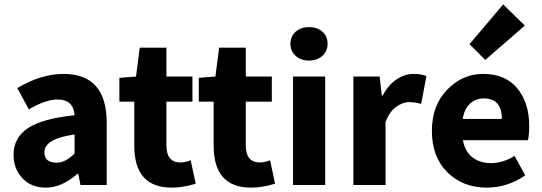

<svg xmlns="http://www.w3.org/2000/svg" viewBox="-20 -846 2477 878"><path d="M190 12Q123 12 82.5 -31Q42 -74 42 -138Q42 -217 108.5 -260.5Q175 -304 321 -319Q316 -391 243 -391Q189 -391 112 -346L59 -443Q167 -508 271 -508Q468 -508 468 -284V0H348L338 -51H334Q262 12 190 12ZM240 -102Q279 -102 321 -144V-231Q183 -212 183 -149Q183 -102 240 -102Z M765 12Q594 12 594 -180V-381H526V-490L602 -496L619 -628H741V-496H860V-381H741V-182Q741 -103 805 -103Q826 -103 852 -113L875 -6Q817 12 765 12Z M1128 12Q957 12 957 -180V-381H889V-490L965 -496L982 -628H1104V-496H1223V-381H1104V-182Q1104 -103 1168 -103Q1189 -103 1215 -113L1238 -6Q1180 12 1128 12Z M1320 0V-496H1467V0ZM1393 -722Q1431 -722 1454.5 -701Q1478 -680 1478 -646Q1478 -612 1454 -590.5Q1430 -569 1393 -569Q1356 -569 1332 -590.5Q1308 -612 1308 -646Q1308 -680 1332 -701Q1356 -722 1393 -722Z M1596 0V-496H1716L1726 -409H1730Q1756 -458 1793.5 -483Q1831 -508 1871 -508Q1907 -508 1930 -498L1906 -371Q1877 -379 1852 -379Q1821 -379 1791 -357Q1761 -335 1743 -288V0Z M2206 12Q2097 12 2026 -58Q1955 -128 1955 -248Q1955 -364 2025 -436Q2095 -508 2189 -508Q2291 -508 2345.5 -442Q2400 -376 2400 -270Q2400 -229 2394 -205H2097Q2106 -153 2140.5 -126.5Q2175 -100 2226 -100Q2279 -100 2333 -133L2382 -44Q2300 12 2206 12ZM2096 -302H2275Q2275 -396 2192 -396Q2156 -396 2129.5 -372Q2103 -348 2096 -302ZM2199 -572 2127 -644 2281 -826 2380 -729Z"/></svg>

Font: Toshiba Sans
Style: Bold
Weight: 700
Designer: Paul D. Hunt
Foundry: Toshiba Corporation
Version: Version 2.020;PS 2.0;hotconv 1.0.86;makeotf.lib2.5.63406